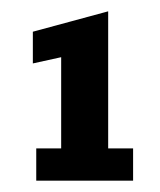

<svg xmlns="http://www.w3.org/2000/svg" viewBox="-20 -611 282 339"><path d="M44 -292V-349H88V-510L38 -499V-555L171 -591V-349H215V-292Z"/></svg>

Font: Rokkitt SemiBold
Style: Regular
Weight: 600
Designer: Vernon Adams
Foundry: Vernon Adams
Version: Version 3.103